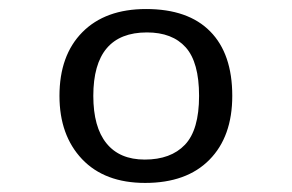

<svg xmlns="http://www.w3.org/2000/svg" viewBox="-20 -719 640 421"><path d="M489.3 -508.8Q489.3 -419.4 439.2 -368.7Q389.2 -317.9 298.3 -317.9Q209.5 -317.9 159.9 -370.1Q110.4 -422.4 110.4 -508.8Q110.4 -597.7 160.6 -648.4Q210.9 -699.2 300.3 -699.2Q392.6 -699.2 440.9 -650.1Q489.3 -601.1 489.3 -508.8ZM416.5 -508.8Q416.5 -582.5 387.2 -615.2Q357.9 -647.9 302.2 -647.9Q184.6 -647.9 184.6 -508.8Q184.6 -440.4 213.4 -404.8Q242.2 -369.1 297.4 -369.1Q354.5 -369.1 385.5 -401.6Q416.5 -434.1 416.5 -508.8Z"/></svg>

Font: Courier New
Style: Regular
Weight: 400
Designer: Steve Matteson
Foundry: Ascender Corporation
Version: Version 2.00.3